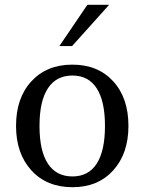

<svg xmlns="http://www.w3.org/2000/svg" viewBox="-20 -769 603 802"><path d="M282.5 -32Q349.5 -32 384 -85.5Q418.5 -139 418.5 -243Q418.5 -346.5 384 -400Q349.5 -453.5 282.5 -453.5Q215 -453.5 180 -400Q145 -346.5 145 -243Q145 -139 180 -85.5Q215 -32 282.5 -32ZM282.5 13Q175.5 13 111.2 -57.2Q47 -127.5 47 -243Q47 -360 111.2 -429.5Q175.5 -499 282.5 -499Q389 -499 452.8 -429.5Q516.5 -360 516.5 -243Q516.5 -127.5 452.8 -57.2Q389 13 282.5 13ZM345 -749H436L281 -576.5H228Z"/></svg>

Font: MM Phetkon
Style: Regular
Weight: 400
Designer: Khon Soe Zaw Thu
Version: Version 1.00 July 15, 2016, initial release